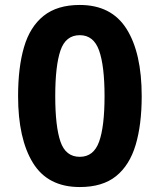

<svg xmlns="http://www.w3.org/2000/svg" viewBox="-20 -745 645 775"><path d="M552 -357Q552 -242 527.5 -160Q503 -78 448.5 -34Q394 10 302 10Q173 10 113 -87.5Q53 -185 53 -357Q53 -473 77 -555Q101 -637 156 -681Q211 -725 302 -725Q430 -725 491 -628Q552 -531 552 -357ZM203 -357Q203 -235 224 -173.5Q245 -112 302 -112Q358 -112 380 -173Q402 -234 402 -357Q402 -479 380 -541Q358 -603 302 -603Q245 -603 224 -541Q203 -479 203 -357Z"/></svg>

Font: Noto IKEA Latin
Style: Bold
Weight: 700
Designer: Monotype Design Team
Foundry: Monotype Imaging Inc.
Version: Version 1.0